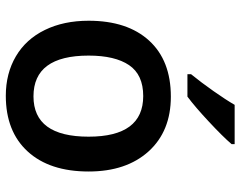

<svg xmlns="http://www.w3.org/2000/svg" viewBox="-102 -704 816 651"><g transform="rotate(90 305.5 -378.0)"><path d="M561 -271Q561 -138.7 493.2 -64.5Q425.3 9.8 304.2 9.8Q228.5 9.8 170.4 -24.4Q112.3 -58.6 81.1 -122.6Q49.8 -186.5 49.8 -271Q49.8 -402.3 117.2 -476.1Q184.6 -549.8 307.1 -549.8Q424.3 -549.8 492.7 -474.4Q561 -398.9 561 -271ZM168 -271Q168 -84 306.2 -84Q442.9 -84 442.9 -271Q442.9 -456.1 305.2 -456.1Q232.9 -456.1 200.4 -408.2Q168 -360.4 168 -271ZM231 -606V-618.2Q258.8 -652.3 288.3 -694.3Q317.9 -736.3 335 -766.1H468.3V-755.9Q442.9 -726.1 392.3 -679Q341.8 -631.8 307.1 -606Z"/></g></svg>

Font: f1_4961           
Style: Regular
Weight: 600
Foundry: Ascender Corporation
Version: Version 1.10